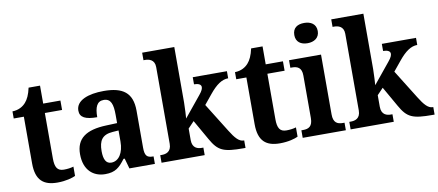

<svg xmlns="http://www.w3.org/2000/svg" viewBox="-69 -1032 2981 1306"><g transform="rotate(-10 1421.5 -379.0)"><path d="M237 10C296 10 342 -4 362 -14V-78C342 -72 319 -69 295 -69C250 -69 234 -96 234 -157V-471H353V-536H234V-660H155C145 -613 130 -582 112 -562C93 -540 62 -521 19 -520V-471H89V-148C89 -31 142 10 237 10Z M567 10C638 10 666 -17 707 -71H715L735 0H911V-52H907C865 -52 851 -68 851 -123V-378C851 -503 785 -549 654 -549C547 -549 461 -518 461 -447C461 -400 499 -381 580 -381C580 -449 596 -489 643 -489C693 -489 706 -448 706 -374V-318L630 -315C490 -310 421 -261 421 -153C421 -42 486 10 567 10ZM621 -60C585 -60 569 -91 569 -148C569 -221 593 -259 666 -264L707 -267V-191C707 -112 673 -60 621 -60Z M957 0H1255V-52H1244C1218 -52 1179 -60 1179 -117V-197L1221 -241L1299 -104C1349 -15 1385 0 1523 0H1537V-52H1533C1502 -52 1476 -81 1442 -136L1318 -335L1372 -401C1420 -460 1460 -487 1503 -487V-536H1267V-487C1298 -487 1316 -477 1316 -460C1316 -450 1312 -435 1290 -409L1174 -267C1175 -278 1179 -342 1179 -377V-760H957V-708H968C993 -708 1034 -700 1034 -647V-117C1034 -60 994 -52 968 -52H957Z M1774 10C1833 10 1879 -4 1899 -14V-78C1879 -72 1856 -69 1832 -69C1787 -69 1771 -96 1771 -157V-471H1890V-536H1771V-660H1692C1682 -613 1667 -582 1649 -562C1630 -540 1599 -521 1556 -520V-471H1626V-148C1626 -31 1679 10 1774 10Z M2077 -628C2121 -628 2159 -650 2159 -698C2159 -748 2121 -768 2077 -768C2031 -768 1997 -748 1997 -698C1997 -650 2031 -628 2077 -628ZM1932 0H2230V-52H2219C2181 -52 2153 -65 2153 -123V-536H1932V-484H1944C1981 -484 2010 -471 2010 -417V-123C2010 -65 1982 -52 1944 -52H1932Z M2263 0H2561V-52H2550C2524 -52 2485 -60 2485 -117V-197L2527 -241L2605 -104C2655 -15 2691 0 2829 0H2843V-52H2839C2808 -52 2782 -81 2748 -136L2624 -335L2678 -401C2726 -460 2766 -487 2809 -487V-536H2573V-487C2604 -487 2622 -477 2622 -460C2622 -450 2618 -435 2596 -409L2480 -267C2481 -278 2485 -342 2485 -377V-760H2263V-708H2274C2299 -708 2340 -700 2340 -647V-117C2340 -60 2300 -52 2274 -52H2263Z"/></g></svg>

Font: Noto Serif Georgian SemiCondensed Bold
Style: Regular
Weight: 700
Width: 4
Designer: Monotype Design Team, Akaki Razmadze
Foundry: Google LLC
Version: Version 2.003